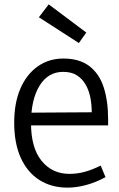

<svg xmlns="http://www.w3.org/2000/svg" viewBox="-20 -848 547 879"><path d="M341 -651 158 -769 203 -828 375 -699ZM289 11Q216 11 161 -23.5Q106 -58 75.5 -124.5Q45 -191 45 -287Q45 -376 73 -441.5Q101 -507 152 -543.5Q203 -580 270 -580Q344 -580 389.5 -545Q435 -510 455 -447.5Q475 -385 475 -302V-274H86L87 -332L400 -334Q400 -369 393.5 -402Q387 -435 371.5 -461.5Q356 -488 331.5 -503.5Q307 -519 269 -519Q200 -519 161 -455.5Q122 -392 122 -284Q122 -171 170.5 -111.5Q219 -52 298 -52Q334 -52 368.5 -61.5Q403 -71 441 -90L463 -37Q419 -13 374.5 -1Q330 11 289 11Z"/></svg>

Font: Yaldevi ExtraLight
Style: Regular
Weight: 400
Version: Version 1.100